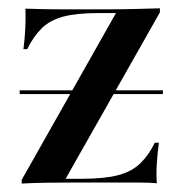

<svg xmlns="http://www.w3.org/2000/svg" viewBox="-20 -435 430 455"><path d="M31.5 0V-8.9L254.8 -404H212.9Q161.3 -404 129.8 -395.6Q98.4 -387.1 79 -368.1Q59.7 -349.2 44.4 -318.5H35.5Q38.7 -342.7 39.9 -366.9Q41.1 -391.1 40.3 -414.5Q61.3 -413.7 83.1 -413.3Q104.8 -412.9 125.8 -412.9H212.9H237.1Q267.7 -412.9 299.2 -413.7Q330.6 -414.5 358.9 -415.3V-405.6L135.5 -11.3H172.6Q227.4 -11.3 259.7 -19.8Q291.9 -28.2 312.1 -47.6Q332.3 -66.9 346.8 -96.8H356.5Q353.2 -71.8 351.6 -47.6Q350 -23.4 351.6 -0.8Q330.6 -2.4 308.9 -2.4Q287.1 -2.4 266.1 -2.4H172.6H154Q122.6 -2.4 91.1 -2Q59.7 -1.6 31.5 0ZM26.6 -212.1V-221H366.1V-212.1Z"/></svg>

Font: Playfair 144pt SemiCondensed SemiBold
Style: Regular
Weight: 600
Width: 4
Designer: Claus Eggers Sørensen
Foundry: Claus Eggers Sørensen
Version: Version 2.203